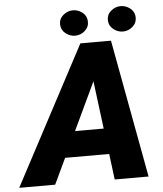

<svg xmlns="http://www.w3.org/2000/svg" viewBox="-115 -934 835 985"><g transform="rotate(-5 302.5 -441.5)"><path d="M390.6 -553.2 128.9 0H-56.2L320.8 -710.9H439ZM435.5 0 363.3 -570.3 367.2 -710.9H478.5L609.9 0ZM473.6 -265.1 450.2 -132.8H95.2L118.7 -265.1ZM225.6 -815.9Q224.6 -844.7 246.6 -863.8Q268.6 -882.8 295.9 -883.3Q323.2 -883.8 345.7 -866.2Q368.2 -848.6 369.1 -819.8Q370.1 -791 348.4 -772Q326.7 -752.9 298.8 -752.4Q272 -752 249.3 -769.8Q226.6 -787.6 225.6 -815.9ZM471.7 -815.9Q470.7 -844.7 492.4 -863.8Q514.2 -882.8 541.5 -883.3Q568.8 -883.8 591.6 -866.2Q614.3 -848.6 615.2 -819.8Q616.2 -791 594.5 -772Q572.8 -752.9 544.9 -752.4Q518.1 -752 495.4 -769.8Q472.7 -787.6 471.7 -815.9Z"/></g></svg>

Font: Roboto Black
Style: Italic
Weight: 900
Italic angle: -12°
Designer: Christian Robertson
Foundry: Google
Version: Version 3.0; 2020